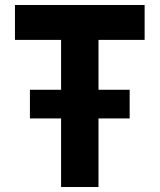

<svg xmlns="http://www.w3.org/2000/svg" viewBox="-20 -750 640 770"><path d="M560 -730V-590H375V-390H500V-275H375V0H225V-275H100V-390H225V-590H40V-730Z"/></svg>

Font: JetBrains Mono Extra Bold
Style: Regular
Weight: 800
Monospace: yes
Designer: Philipp Nurullin, Konstantin Bulenkov
Foundry: JetBrains
Version: 2.002